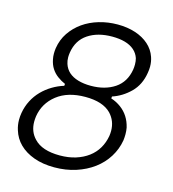

<svg xmlns="http://www.w3.org/2000/svg" viewBox="-113 -841 855 951"><g transform="rotate(15 314.5 -365.5)"><path d="M252 17Q193 17 147.5 0.5Q102 -16 72.5 -45Q43 -74 31 -114Q23 -139 23 -166Q23 -183 26 -201Q32 -236 47.5 -266Q63 -296 86 -319.5Q109 -343 137.5 -360Q166 -377 196 -386L197 -396Q176 -405 157 -419Q138 -433 125.5 -452.5Q113 -472 108 -498Q105 -512 105 -527Q105 -540 107 -555Q114 -600 138 -635.5Q162 -671 197.5 -696Q233 -721 278.5 -734.5Q324 -748 374 -748Q424 -748 465 -734.5Q506 -721 534 -696Q562 -671 574 -636Q582 -613 582 -587Q582 -572 579 -555Q569 -492 529 -452.5Q489 -413 438 -396L437 -386Q465 -377 488 -360Q511 -343 526 -319.5Q541 -296 548 -266Q551 -250 551 -232Q551 -217 549 -201Q541 -154 516 -114Q491 -74 452 -45Q413 -16 362 0.5Q311 17 252 17ZM263 -47Q308 -47 344.5 -58.5Q381 -70 408.5 -90.5Q436 -111 453 -140Q470 -169 476 -204Q478 -217 478 -230Q478 -281 444 -317Q402 -360 312 -360Q222 -360 166.5 -316.5Q111 -273 100 -204Q98 -189 98 -176Q98 -125 131 -91Q172 -47 263 -47ZM322 -420Q395 -420 444.5 -453Q494 -486 505 -552Q507 -566 507 -578Q507 -595 503 -610Q495 -634 476 -650.5Q457 -667 428.5 -675Q400 -683 363 -683Q289 -683 239.5 -650Q190 -617 180 -552Q178 -539 178 -528Q178 -510 183 -495Q191 -470 209.5 -453.5Q228 -437 257 -428.5Q286 -420 322 -420Z"/></g></svg>

Font: Sora Light
Style: Italic
Weight: 300
Designer: Jonathan Barnbrook, Juli√°n Moncada
Version: Version 1.000